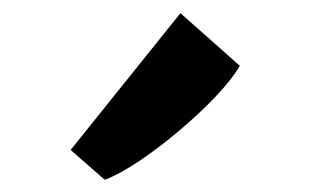

<svg xmlns="http://www.w3.org/2000/svg" viewBox="-20 -914 484 299"><path d="M142.5 -634.5 90 -680.5 261 -893.5 353.5 -811.5Q341 -790 315.2 -763Q289.5 -736 258.2 -709.8Q227 -683.5 196.8 -663.2Q166.5 -643 144.5 -634.5Z"/></svg>

Font: Merriweather 20pt ExtraBold
Style: Regular
Weight: 800
Version: Version 2.100